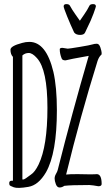

<svg xmlns="http://www.w3.org/2000/svg" viewBox="-20 -911 540 935"><path d="M118 -1Q66 8 47 1Q28 -6 26.5 -10Q25 -14 25 -20Q25 -31 38 -31H43V-634Q31 -646 31 -669Q31 -687 88 -702Q105 -707 123 -707Q205 -707 240 -561Q257 -487 257 -374Q257 -166 204 -72Q167 -9 118 -1ZM89 -37H94Q100 -37 131 -61Q150 -73 168 -110Q211 -199 211 -385.5Q211 -572 160 -628Q138 -653 120 -653Q102 -653 89 -641ZM459 -4Q433 -9 415 -10Q324 -10 293 -6Q282 2 270 2Q258 2 252 -14Q246 -30 246 -41.5Q246 -53 252.5 -64Q259 -75 261 -83Q331 -361 412 -639Q316 -622 299 -617Q283 -617 280 -627Q271 -650 271 -671Q271 -678 284 -678L310 -674Q317 -674 368 -682.5Q419 -691 429.5 -694.5Q440 -698 451.5 -698Q463 -698 469 -679.5Q475 -661 475 -653.5Q475 -646 474 -645Q462 -635 455 -614Q371 -344 302 -61Q316 -63 357.5 -63Q399 -63 416 -62Q445 -62 452 -63Q475 -62 475 -15Q475 -4 459 -4ZM341 -753Q324 -789 307 -831Q290 -873 290 -880Q290 -891 303 -891Q316 -891 320 -884Q332 -862 347.5 -840.5Q363 -819 369 -810Q375 -819 390 -840.5Q405 -862 416 -884Q420 -891 433.5 -891Q447 -891 447 -880Q447 -877 435.5 -845Q424 -813 401 -767L395 -754Q390 -741 370 -741Q350 -741 341 -753Z"/></svg>

Font: LXGW WenKai Mono TC Light
Style: Regular
Weight: 300
Designer: LXGW / Fontworks Inc.
Foundry: LXGW / Fontworks Inc.
Version: Version 1.330